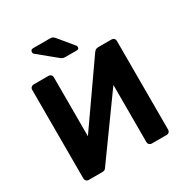

<svg xmlns="http://www.w3.org/2000/svg" viewBox="-201 -1060 1171 1219"><g transform="rotate(-30 384.5 -450.5)"><path d="M99 0Q88 0 81 -7.5Q74 -15 74 -25V-675Q74 -686 81.5 -693Q89 -700 99 -700H208Q219 -700 226 -693Q233 -686 233 -675V-243L540 -682Q545 -689 552.5 -694.5Q560 -700 572 -700H670Q681 -700 688 -693Q695 -686 695 -675V-25Q695 -14 688 -7Q681 0 670 0H561Q551 0 543.5 -7Q536 -14 536 -25V-444L229 -18Q226 -12 219 -6Q212 0 198 0ZM362 -750Q349 -750 341 -753.5Q333 -757 325 -764L197 -869Q192 -874 192 -881Q192 -901 211 -901H334Q347 -901 354 -897.5Q361 -894 371 -882L456 -779Q461 -774 461 -766Q461 -750 445 -750Z"/></g></svg>

Font: Rubik SemiBold
Style: Regular
Weight: 600
Designer: Hubert and Fischer
Foundry: Hubert and Fischer
Version: Version 2.300;gftools[0.9.30]